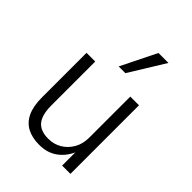

<svg xmlns="http://www.w3.org/2000/svg" viewBox="-216 -853 968 968"><g transform="rotate(45 268.0 -368.5)"><path d="M239 8Q188 8 152.5 -11Q117 -30 98.5 -69.5Q80 -109 80 -171V-489H142V-175Q142 -131 153.5 -102Q165 -73 189 -59.5Q213 -46 249 -46Q290 -46 322 -65.5Q354 -85 373 -118.5Q392 -152 392 -196V-489H454V0H395V-104H399Q379 -53 338.5 -22.5Q298 8 239 8ZM243 -555 337 -745H408L291 -555Z"/></g></svg>

Font: Nunito Sans 10pt SemiCondensed Light
Style: Regular
Weight: 300
Width: 4
Designer: Vernon Adams
Foundry: Vernon Adams
Version: Version 3.101;gftools[0.9.27]